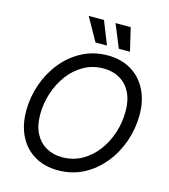

<svg xmlns="http://www.w3.org/2000/svg" viewBox="-135 -1046 1022 1162"><g transform="rotate(15 376.5 -464.5)"><path d="M336.4 11.2Q251.5 11.2 189 -25.9Q126.5 -63 92.5 -130.4Q58.6 -197.8 58.6 -287.6Q58.6 -373.5 86.7 -454.1Q114.7 -534.7 166.7 -599.1Q218.8 -663.6 291 -701.2Q363.3 -738.8 450.2 -738.8Q535.2 -738.8 597.4 -701.4Q659.7 -664.1 693.8 -596.9Q728 -529.8 728 -439.5Q728 -353 699.7 -272.5Q671.4 -191.9 619.1 -127.7Q566.9 -63.5 495.1 -26.1Q423.3 11.2 336.4 11.2ZM339.8 -71.8Q408.2 -71.8 463.6 -102.8Q519 -133.8 558.6 -186.3Q598.1 -238.8 619.4 -304.4Q640.6 -370.1 640.6 -439Q640.6 -509.8 615.5 -558.1Q590.3 -606.4 546.6 -631.1Q502.9 -655.8 446.8 -655.8Q377.9 -655.8 322.5 -624.5Q267.1 -593.3 227.8 -540.5Q188.5 -487.8 167.2 -422.1Q146 -356.4 146 -288.1Q146 -217.8 171.1 -169.7Q196.3 -121.6 240.2 -96.7Q284.2 -71.8 339.8 -71.8ZM502.9 -794.9 443.4 -939.9H538.6L572.8 -794.9ZM356.9 -794.9 275.4 -939.9H371.1L428.7 -794.9Z"/></g></svg>

Font: Inter 28pt
Style: Italic
Weight: 400
Italic angle: -9.3988°
Designer: Rasmus Andersson
Foundry: rsms
Version: Version 4.001;git-66647c0bb